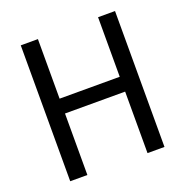

<svg xmlns="http://www.w3.org/2000/svg" viewBox="-127 -821 903 936"><g transform="rotate(-20 325.0 -352.5)"><path d="M80 0V-705H169V-396H481V-705H569V0H481V-319H169V0Z"/></g></svg>

Font: Nunito Sans 10pt Condensed Medium
Style: Regular
Weight: 500
Width: 3
Designer: Vernon Adams
Foundry: Vernon Adams
Version: Version 3.101;gftools[0.9.27]